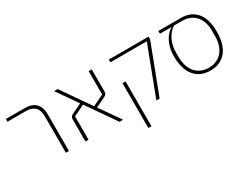

<svg xmlns="http://www.w3.org/2000/svg" viewBox="-67 -1168 2518 1938"><g transform="rotate(-30 1192.0 -199.0)"><path d="M391 -422Q391 -498 355 -532Q319 -566 253 -566H37V-598H255Q341 -598 384 -554Q427 -510 427 -425V0H391Z M619 -256Q619 -274 626.5 -285.5Q634 -297 651 -305L765 -360L599 -598H641L873 -264L1002 -326V-598H1038V-342Q1038 -324 1030.5 -312.5Q1023 -301 1006 -293L892 -238L1058 0H1016L784 -334L655 -272V0H619Z M1661 -566H1237V-598H1700V-566L1484 0H1446ZM1237 -323H1273V200H1237Z M1814 -598H2077Q2192 -598 2257 -522Q2322 -446 2322 -299Q2322 -145 2255 -66.5Q2188 12 2072 12Q1956 12 1889 -66.5Q1822 -145 1822 -299Q1822 -349 1832 -391Q1842 -433 1859.5 -466.5Q1877 -500 1899.5 -524.5Q1922 -549 1946 -563V-566H1814ZM2072 -21Q2121 -21 2160.5 -38.5Q2200 -56 2227.5 -88Q2255 -120 2269.5 -165.5Q2284 -211 2284 -267V-330Q2284 -383 2270 -426.5Q2256 -470 2229 -501Q2202 -532 2163 -549Q2124 -566 2075 -566H1978Q1953 -551 1931.5 -526.5Q1910 -502 1894 -471Q1878 -440 1869 -403.5Q1860 -367 1860 -328V-267Q1860 -211 1874.5 -165.5Q1889 -120 1916.5 -88Q1944 -56 1983 -38.5Q2022 -21 2072 -21Z"/></g></svg>

Font: IBM Plex Sans Hebrew ExtraLight
Style: Regular
Weight: 200
Designer: Mike Abbink, Paul van der Laan, Pieter van Rosmalen, Yanek Iontef
Foundry: Bold Monday
Version: Version 1.2